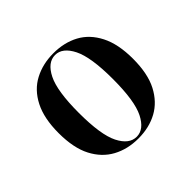

<svg xmlns="http://www.w3.org/2000/svg" viewBox="-115 -557 699 699"><g transform="rotate(-45 234.5 -207.5)"><path d="M234.7 11.3Q179 11.3 135.9 -12.1Q92.7 -35.5 67.7 -83.5Q42.7 -131.5 42.7 -208.1Q42.7 -283.9 67.7 -332.7Q92.7 -381.5 136.3 -404.4Q179.8 -427.4 234.7 -427.4Q290.3 -427.4 333.1 -404.4Q375.8 -381.5 400.8 -332.7Q425.8 -283.9 425.8 -208.1Q425.8 -131.5 400.8 -83.5Q375.8 -35.5 333.1 -12.1Q290.3 11.3 234.7 11.3ZM234.7 2.4Q272.6 2.4 297.2 -46.4Q321.8 -95.2 321.8 -208.1Q321.8 -320.2 297.2 -369.4Q272.6 -418.5 234.7 -418.5Q196 -418.5 171.4 -369.4Q146.8 -320.2 146.8 -208.1Q146.8 -95.2 171.4 -46.4Q196 2.4 234.7 2.4Z"/></g></svg>

Font: Playfair 144pt SemiCondensed SemiBold
Style: Regular
Weight: 600
Width: 4
Designer: Claus Eggers Sørensen
Foundry: Claus Eggers Sørensen
Version: Version 2.203